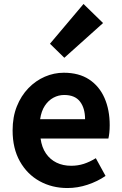

<svg xmlns="http://www.w3.org/2000/svg" viewBox="-20 -944 621 978"><path d="M323.4 13.8Q244.9 13.8 181.7 -21.2Q118.5 -56.1 81.4 -121.9Q44.2 -187.7 44.2 -279.9Q44.2 -348.1 65.8 -402.2Q87.4 -456.3 124.6 -494.8Q161.8 -533.2 208.5 -553.4Q255.3 -573.5 304.7 -573.5Q382.1 -573.5 434 -539.3Q485.9 -505.1 512.4 -444.7Q538.8 -384.4 538.8 -306.4Q538.8 -285.9 536.9 -267.6Q534.9 -249.4 532.1 -238.4H186.7Q192.9 -192.8 214.2 -162.1Q235.4 -131.4 268.1 -115.5Q300.8 -99.6 342.6 -99.6Q376.6 -99.6 407 -109.4Q437.3 -119.3 468.1 -138.2L517.6 -47.9Q476.7 -19.8 426 -3Q375.4 13.8 323.4 13.8ZM184.4 -336.9H413.3Q413.3 -393.2 387.4 -426.7Q361.6 -460.2 307.1 -460.2Q278 -460.2 252.2 -446.4Q226.4 -432.6 208.4 -405.4Q190.4 -378.2 184.4 -336.9ZM307.7 -649.7 234.5 -721.2 405.4 -923.7 505 -826.6Z"/></svg>

Font: Shanggu Sans SC VF
Style: Regular
Weight: 250
Designer: GuiWonder
Version: Version 1.021